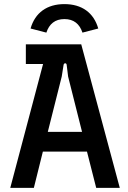

<svg xmlns="http://www.w3.org/2000/svg" viewBox="-20 -916 626 936"><path d="M30 0H145L189 -177H404L449 0H564L376 -700H106V-604H190ZM294 -896C209 -896 151 -854 129 -777L206 -757C220 -799 248 -823 294 -823C340 -823 368 -799 382 -757L459 -777C437 -854 379 -896 294 -896ZM213 -273 281 -543 290 -600C292 -610 304 -610 305 -600L312 -543L380 -273Z"/></svg>

Font: Finlandica Medium
Style: Regular
Weight: 500
Designer: Niklas Ekholm, Juho Hiilivirta, Jaakko Suomalainen
Foundry: Helsinki Type Studio
Version: Version 2.000;Glyphs 3.2 (3202)